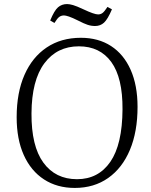

<svg xmlns="http://www.w3.org/2000/svg" viewBox="-20 -911 741 945"><path d="M62 -334Q62 -455 100.5 -542.5Q139 -630 210 -677.5Q281 -725 378 -725Q464 -725 526.5 -684.5Q589 -644 623 -567.5Q657 -491 657 -385Q657 -263 619.5 -173.5Q582 -84 512.5 -35Q443 14 348 14Q261 14 196.5 -28Q132 -70 97 -148Q62 -226 62 -334ZM135 -353Q134 -192 193.5 -110.5Q253 -29 359 -29Q464 -29 523 -114.5Q582 -200 583 -373Q584 -528 528 -605.5Q472 -683 368 -683Q261 -683 198.5 -599.5Q136 -516 135 -353ZM448 -783Q429 -783 411 -789Q393 -795 366 -809Q336 -824 319.5 -829.5Q303 -835 295 -835Q282 -835 272 -828Q262 -821 248 -798L227 -810Q247 -859 265.5 -875Q284 -891 310 -891Q322 -891 339.5 -886Q357 -881 391 -865Q444 -840 463 -840Q475 -840 484.5 -847Q494 -854 509 -877L531 -865Q510 -816 492 -799.5Q474 -783 448 -783Z"/></svg>

Font: Literata 36pt Light
Style: Italic
Weight: 300
Italic angle: -2°
Designer: Latin by Veronika Burian and Jose Scaglione. Greek by Irene Vlachou. Cyrillic by Vera Evstafieva
Foundry: TypeTogether
Version: Version 3.002